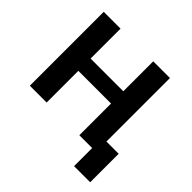

<svg xmlns="http://www.w3.org/2000/svg" viewBox="-212 -922 1306 1306"><g transform="rotate(45 441.0 -268.5)"><path d="M709.9 0V-711H549.3V-423H234.7V-711H73V0H234.7V-305H549.3V0ZM827.6 174V-100H672.5V174Z"/></g></svg>

Font: Asimov
Style: Wid
Weight: 500
Designer: Google
Version: Version 2.000980; 2014